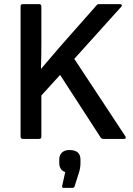

<svg xmlns="http://www.w3.org/2000/svg" viewBox="-20 -675 644 933"><path d="M91 0Q80 0 80 -11V-644Q80 -655 91 -655H170Q181 -655 181 -644V-461Q181 -431 180.5 -401Q180 -371 179 -341H180Q202 -367 224 -392.5Q246 -418 269 -445L449 -649Q453 -655 462 -655H563Q569 -655 571.5 -651.5Q574 -648 569 -642L341 -389L589 -13Q596 0 582 0H482Q474 0 469 -7L272 -311L181 -211V-11Q181 0 170 0ZM289 238Q281 238 282 229L297 161Q268 151 268 117V100Q268 79 281 66.5Q294 54 317 54Q371 54 371 100V118Q371 143 362 169L342 232Q339 238 331 238Z"/></svg>

Font: Sofia Sans SemiBold
Style: Regular
Weight: 600
Designer: Botio Nikoltchev, Ani Petrova
Foundry: lettersoup
Version: Version 4.101; ttfautohint (v1.8.4.7-5d5b)